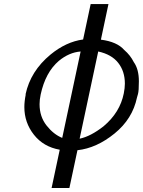

<svg xmlns="http://www.w3.org/2000/svg" viewBox="-20 -730 702 943"><path d="M488.8 -109.9Q569.3 -177.7 587.9 -271Q593.3 -297.9 593.3 -319.3Q593.3 -379.9 560.5 -421.4Q527.8 -462.9 462.4 -477.1L371.1 -48.8Q425.3 -60.1 488.8 -109.9ZM233.4 193.4 273.4 5.4Q193.4 -8.8 146.5 -68.4Q99.6 -127.9 99.6 -204.1Q99.6 -232.4 106.4 -265.6L105.5 -266.6Q129.9 -380.9 228 -461.9Q304.7 -524.9 388.2 -536.1L425.3 -710H512.7L475.6 -535.2Q555.2 -524.9 590.3 -484.4Q620.1 -459 637.2 -424.8Q662.1 -390.1 662.1 -330.6Q662.1 -283.7 657.7 -268.3Q653.3 -252.9 652.8 -251Q630.9 -146 542.5 -74.2Q454.1 -2.4 360.4 7.8L320.8 193.4ZM376 -477.1Q319.3 -472.7 268.6 -430.7Q203.1 -374.5 179.7 -265.6Q174.3 -239.7 174.3 -218.3Q174.3 -157.2 208.7 -113.5Q243.2 -69.8 285.6 -52.7Z"/></svg>

Font: Tuffy
Style: Italic
Weight: 400
Italic angle: -12°
Designer: Thatcher Ulrich, Karoly Barta and Michael Everson
Version: Version 001.271